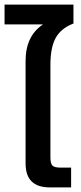

<svg xmlns="http://www.w3.org/2000/svg" viewBox="-32 -814 353 834"><path d="M184.1 0Q79.1 0 79.1 -104V-548.8Q79.1 -657.7 154.8 -708H-12.2V-793.9H287.1V-711.9Q232.4 -690.9 209.7 -648.9Q187 -606.9 187 -533.2V-130.9Q187 -104 195.6 -95Q204.1 -85.9 231 -85.9H276.9V0Z"/></svg>

Font: Kanit
Style: Regular
Weight: 400
Designer: Katatrad Team
Foundry: CadsonDemak
Version: Version 1.000;PS 001.000;hotconv 1.0.88;makeotf.lib2.5.64775